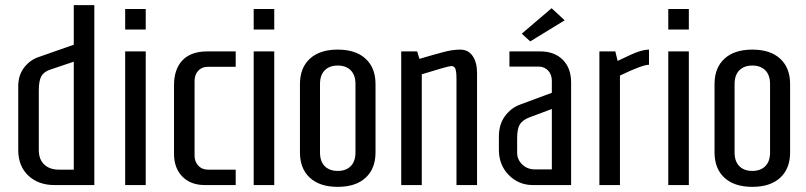

<svg xmlns="http://www.w3.org/2000/svg" viewBox="-20 -720 3134 747"><path d="M267 -700H347V0H192Q129 0 90 -37Q51 -74 51 -136V-385Q51 -428 74.5 -458Q98 -488 133 -499L267 -546ZM267 -60V-480L178 -450Q152 -442 141.5 -424.5Q131 -407 131 -369V-136Q131 -100 152 -80Q173 -60 209 -60Z M467 0V-520H547V0ZM467 -605V-685H547V-605Z M897 -520V-460H788Q765 -460 751 -444.5Q737 -429 737 -405V-115Q737 -91 751.5 -75.5Q766 -60 789 -60H897V0H777Q722 0 689.5 -33Q657 -66 657 -122V-388Q657 -451 690 -485.5Q723 -520 786 -520Z M967 0V-520H1047V0ZM967 -605V-685H1047V-605Z M1441 -127Q1441 -64 1402.5 -28.5Q1364 7 1294 7Q1224 7 1185.5 -28.5Q1147 -64 1147 -127V-393Q1147 -456 1185.5 -491.5Q1224 -527 1294 -527Q1364 -527 1402.5 -491.5Q1441 -456 1441 -393ZM1225 -127Q1225 -92 1243.5 -73.5Q1262 -55 1294 -55Q1326 -55 1344.5 -73.5Q1363 -92 1363 -127V-393Q1363 -428 1344.5 -446.5Q1326 -465 1294 -465Q1262 -465 1243.5 -446.5Q1225 -428 1225 -393Z M1541 -520H1603L1612 -491Q1626 -495 1656.5 -504Q1687 -513 1700 -516Q1739 -527 1770.5 -527Q1802 -527 1819 -502Q1836 -477 1836 -437V0H1756V-411Q1756 -440 1752 -451.5Q1748 -463 1736 -463Q1724 -463 1621 -431V0H1541Z M1962 -520H2082Q2137 -520 2169.5 -487.5Q2202 -455 2202 -399V0H2053Q1998 0 1959.5 -39Q1921 -78 1921 -137V-189Q1921 -236 1944.5 -268Q1968 -300 2003 -313L2127 -359V-406Q2127 -430 2112.5 -445.5Q2098 -461 2075 -461H1962ZM1992 -182V-126Q1992 -99 2012 -80Q2032 -61 2060 -61H2127V-296L2039 -263Q2013 -253 2002.5 -236Q1992 -219 1992 -182ZM2043 -559 2010 -589 2126 -688 2177 -641Z M2505 -527V-468Q2479 -468 2392 -426V0H2312V-520H2374L2383 -483Q2444 -513 2467 -520Q2490 -527 2505 -527Z M2580 0V-520H2660V0ZM2580 -605V-685H2660V-605Z M3054 -127Q3054 -64 3015.5 -28.5Q2977 7 2907 7Q2837 7 2798.5 -28.5Q2760 -64 2760 -127V-393Q2760 -456 2798.5 -491.5Q2837 -527 2907 -527Q2977 -527 3015.5 -491.5Q3054 -456 3054 -393ZM2838 -127Q2838 -92 2856.5 -73.5Q2875 -55 2907 -55Q2939 -55 2957.5 -73.5Q2976 -92 2976 -127V-393Q2976 -428 2957.5 -446.5Q2939 -465 2907 -465Q2875 -465 2856.5 -446.5Q2838 -428 2838 -393Z"/></svg>

Font: Homenaje
Style: Regular
Weight: 400
Version: Version 1.002